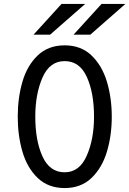

<svg xmlns="http://www.w3.org/2000/svg" viewBox="-20 -942 656 974"><path d="M70 -350Q70 -446 94 -528Q118 -610 171.5 -661Q225 -712 308 -712Q391 -712 444.5 -660.5Q498 -609 522.5 -527Q547 -445 547 -350Q547 -255 522.5 -173Q498 -91 444.5 -39.5Q391 12 308 12Q225 12 171.5 -39Q118 -90 94 -172Q70 -254 70 -350ZM457 -350Q457 -471 420.5 -551.5Q384 -632 308 -632Q232 -632 195.5 -548.5Q159 -465 159 -350Q159 -229 195.5 -148.5Q232 -68 308 -68Q383 -68 420 -152Q457 -236 457 -350ZM150 -766 292 -922H412L234 -766ZM353 -766 495 -922H616L438 -766Z"/></svg>

Font: Overpass Mono
Style: Regular
Weight: 400
Monospace: yes
Designer: Delve Withrington, Dave Bailey
Foundry: Delve Fonts
Version: Version 1.000;DELV;Overpass